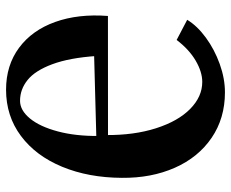

<svg xmlns="http://www.w3.org/2000/svg" viewBox="-85 -669 770 640"><g transform="rotate(90 300.0 -349.0)"><path d="M33.2 -323.8 438.6 -324 430.2 -316.4Q431 -410.6 407.5 -484.1Q384 -557.6 343.1 -597.9Q302.2 -638.2 253 -638.2Q219.8 -638.2 182.3 -616.3Q144.8 -594.4 113.2 -552.8L46 -588Q66.2 -621.4 105.5 -650.2Q144.8 -679 193.2 -696.4Q241.6 -713.8 288 -713.8Q374.2 -713.8 439.4 -669.4Q504.6 -625 539.2 -546.7Q573.8 -468.4 572.8 -370Q572.2 -259 535.9 -171.2Q499.6 -83.4 433.2 -33.8Q366.8 15.8 279 15.8Q197.8 15.8 139.3 -27.5Q80.8 -70.8 53.2 -147.9Q25.6 -225 33.2 -323.8ZM433.2 -293.2 441.6 -285.2 159.4 -277.6 166.6 -286.6Q172.6 -196 194 -138.5Q215.4 -81 246.7 -55.9Q278 -30.8 316 -30.8Q347.6 -30.8 374.8 -63.7Q402 -96.6 418 -156.6Q434 -216.6 433.2 -293.2Z"/></g></svg>

Font: Wittgenstein
Style: Regular
Weight: 400
Designer: Jörg Drees
Foundry: Jörg Drees
Version: Version 1.003;Glyphs 3.1.2 (3151)